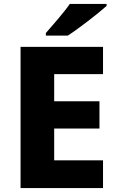

<svg xmlns="http://www.w3.org/2000/svg" viewBox="-20 -951 595 971"><path d="M519 -921V-931H333C302 -886 244 -821 212 -784V-771H323C376 -805 477 -883 519 -921ZM501 0V-140H254V-301H483V-439H254V-576H501V-714H84V0Z"/></svg>

Font: Noto Sans Telugu ExtraBold
Style: Regular
Weight: 800
Designer: Jelle Bosma - Monotype Design Team
Foundry: Monotype Imaging Inc.
Version: Version 2.005